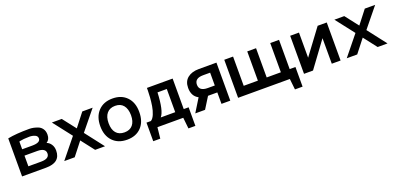

<svg xmlns="http://www.w3.org/2000/svg" viewBox="0 -1069 3814 1845"><g transform="rotate(-20 1907.5 -147.0)"><path d="M50 0V-389Q134 -406 269 -406Q290 -406 311 -402Q332 -398 358 -388Q384 -378 400.5 -354Q417 -330 417 -295Q417 -244 381 -222Q407 -213 425 -186.5Q443 -160 443 -122Q443 0 295 0ZM140 -245H242Q327 -245 327 -288Q327 -313 302 -324Q277 -335 246 -335Q216 -335 189.5 -332.5Q163 -330 152 -327L140 -324ZM140 -71H270Q355 -71 355 -125Q355 -180 270 -180H140Z M913 -389 751 -190 898 0H797L693 -134L588 0H481L643 -200L496 -389H597L702 -254L807 -389Z M1320 -196Q1320 -99 1266.5 -42.5Q1213 14 1121 14Q1029 14 975 -42.5Q921 -99 921 -196Q921 -293 975 -350Q1029 -407 1121 -407Q1213 -407 1267 -350Q1321 -293 1320 -196ZM1121 -61Q1176 -61 1205.5 -96Q1235 -131 1235 -196Q1234 -261 1205 -296.5Q1176 -332 1121 -332Q1066 -332 1036 -296.5Q1006 -261 1006 -196Q1006 -131 1035.5 -96Q1065 -61 1121 -61Z M1731 -77H1781V113H1710L1698 0H1434L1422 113H1350V-77H1395Q1417 -90 1432.5 -127Q1448 -164 1455 -207.5Q1462 -251 1465 -292.5Q1468 -334 1468 -362V-389H1731ZM1644 -314H1549Q1541 -128 1496 -77H1644Z M2179 -389V0H2089V-117H1998H1994L1921 0H1821L1904 -135Q1840 -168 1840 -253Q1840 -320 1883.5 -354.5Q1927 -389 1998 -389ZM2017 -188H2089V-319H2017Q1930 -319 1930 -253Q1930 -188 2017 -188Z M2819 -90H2878V111H2800L2788 0H2259V-389H2349V-90H2494V-389H2584V-90H2729V-389H2819Z M3214 -389H3307V0H3217V-261L3025 0H2933V-389H3023V-132Z M3802 -389 3640 -190 3787 0H3686L3582 -134L3477 0H3370L3532 -200L3385 -389H3486L3591 -254L3696 -389Z"/></g></svg>

Font: MB Grotesk
Style: Regular
Weight: 400
Designer: Nawras Khrais
Foundry: Nawras Khrais
Version: Version 1.000;PS 001.000;hotconv 1.0.88;makeotf.lib2.5.64775